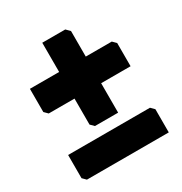

<svg xmlns="http://www.w3.org/2000/svg" viewBox="-139 -831 733 774"><g transform="rotate(-30 227.5 -444.0)"><path d="M289 -592H410L426 -576V-468H289V-331H181L165 -347V-468H45L29 -484V-592H165V-728H272L289 -711ZM426 -160H45L29 -176V-284H410L426 -268Z"/></g></svg>

Font: Chau Philomene One
Style: Regular
Weight: 400
Designer: Vicente Lamonaca
Foundry: TipoType
Version: Version 1.002